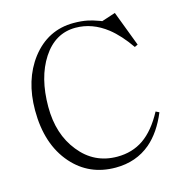

<svg xmlns="http://www.w3.org/2000/svg" viewBox="-110 -839 928 961"><g transform="rotate(-15 354.0 -359.0)"><path d="M655.3 -193.4 637.7 -202.1Q590.8 -114.3 531.2 -73.2Q472.7 -33.2 395.5 -33.2Q275.4 -33.2 200.2 -127.9Q125 -220.7 125 -363.3Q125 -514.6 188.5 -612.3Q252.9 -710.9 358.4 -710.9Q445.3 -710.9 521.5 -651.4Q573.2 -610.4 621.1 -541L637.7 -548.8L568.4 -731.4L497.1 -708L487.3 -711.9Q449.2 -725.6 428.7 -729.5Q396.5 -736.3 355.5 -736.3Q221.7 -736.3 136.7 -626Q56.6 -520.5 56.6 -363.3Q56.6 -186.5 149.4 -81.1Q236.3 17.6 373 17.6Q479.5 17.6 554.7 -45.9Q616.2 -98.6 655.3 -193.4Z"/></g></svg>

Font: Batang
Style: Regular
Weight: 400
Version: Version 2.21